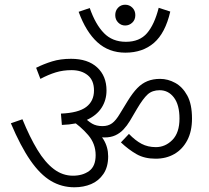

<svg xmlns="http://www.w3.org/2000/svg" viewBox="-20 -881 884 813"><path d="M328 -392Q352 -368 370 -357.5Q388 -347 414 -347Q438 -347 454.5 -359Q471 -371 488 -400L521 -454Q542 -488 561.5 -508Q581 -528 604.5 -537.5Q628 -547 658 -547Q691 -547 722 -530Q753 -513 773 -476.5Q793 -440 793 -379Q793 -325 773 -287Q753 -249 718.5 -229Q684 -209 639 -209Q592 -209 558.5 -228Q525 -247 492 -278L526 -314Q553 -286 579.5 -272Q606 -258 640 -258Q680 -258 710 -288.5Q740 -319 740 -379Q740 -437 716.5 -468Q693 -499 656 -499Q625 -499 605.5 -481.5Q586 -464 560 -420L530 -369Q518 -349 503 -333Q488 -317 468.5 -308Q449 -299 423 -299Q394 -299 374 -308Q354 -317 338.5 -331.5Q323 -346 308 -362ZM133 -594Q165 -610 200.5 -621Q236 -632 281 -632Q352 -632 391.5 -595.5Q431 -559 431 -498Q431 -457 410 -424.5Q389 -392 347 -373Q305 -354 242 -352L238 -400Q312 -403 345 -428Q378 -453 378 -498Q378 -541 351.5 -562.5Q325 -584 283 -584Q247 -584 216 -574.5Q185 -565 151 -547ZM438 -219Q438 -174 418 -144.5Q398 -115 366 -101.5Q334 -88 295 -88Q241 -88 195.5 -115Q150 -142 108.5 -202Q67 -262 26 -359L75 -376Q106 -300 138.5 -246.5Q171 -193 208 -165Q245 -137 289 -137Q330 -137 357.5 -157Q385 -177 385 -224Q385 -272 353.5 -309Q322 -346 275 -377L332 -382L365 -351Q399 -322 418.5 -290Q438 -258 438 -219ZM468 -817Q468 -836 480 -848.5Q492 -861 510 -861Q528 -861 540.5 -848.5Q553 -836 553 -817Q553 -797 540 -785Q527 -773 510 -773Q493 -773 480.5 -785.5Q468 -798 468 -817ZM701 -832Q680 -741 632 -699.5Q584 -658 511 -658Q441 -658 392.5 -702Q344 -746 313 -831L360 -847Q384 -778 420 -741Q456 -704 513 -704Q571 -704 602.5 -740.5Q634 -777 652 -848Z"/></svg>

Font: Noto Sans Devanagari Light
Style: Regular
Weight: 300
Version: Version 2.003